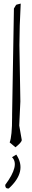

<svg xmlns="http://www.w3.org/2000/svg" viewBox="-20 -814 181 1077"><path d="M73.2 -788.1 96.2 -793.9 90.8 -670.9 88.9 -561 94.2 -245.1 87.9 -109.9 102.1 -28.8Q102.1 -16.1 66.9 12.2L34.2 -15.1Q47.9 -49.8 47.9 -157.2V-169.9L58.1 -766.1Q69.8 -788.1 73.2 -788.1ZM71.3 53.2Q134.3 147 29.3 243.2H23.4Q9.3 243.2 9.3 223.1Q92.3 111.8 47.4 67.9Z"/></svg>

Font: Loved by the King
Style: Regular
Weight: 400
Designer: Kimberly Geswein
Foundry: Kimberly Geswein
Version: Version 1.002 2006